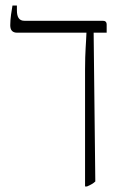

<svg xmlns="http://www.w3.org/2000/svg" viewBox="-20 -667 453 693"><path d="M287 6H294C306 1 317 -5 324 -12L318 -549H365V-578C365 -588 360 -592 351 -592H68C49 -592 41 -605 41 -630V-647H25C22 -629 17 -601 17 -576C17 -558 25 -549 42 -549H292V-548C291 -515 287 -481 287 -417Z"/></svg>

Font: Noto Serif Hebrew SemiCondensed ExtraLight
Style: Regular
Weight: 200
Width: 4
Designer: Monotype Design Team
Foundry: Monotype Imaging Inc.
Version: Version 2.004